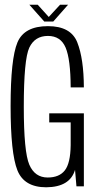

<svg xmlns="http://www.w3.org/2000/svg" viewBox="-20 -791 420 815"><path d="M176.5 4Q277 3 298.5 -70L304.5 0H336V-310H189V-271.5H280V-175Q279 -98 255.2 -67.8Q231.5 -37.5 182.5 -37.5Q128 -37.5 104.5 -91.8Q81 -146 81 -337.5Q81 -539.5 104.5 -589Q128 -638.5 183.5 -638.5Q237.5 -638.5 258.5 -589Q279.5 -539.5 280 -420H336Q335.5 -541.5 308.2 -610.8Q281 -680 183.5 -680Q83 -680 54 -610.8Q25 -541.5 25 -340.5Q25 -140.5 53.8 -68.2Q82.5 4 176.5 4ZM168 -699.5H206L269 -771H235L187 -719L140 -771H104.5Z"/></svg>

Font: Anybody Condensed Light
Style: Regular
Weight: 300
Width: 3
Designer: Tyler Finck
Foundry: Etcetera Type Company
Version: Version 1.113;gftools[0.9.25]